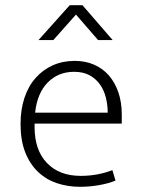

<svg xmlns="http://www.w3.org/2000/svg" viewBox="-20 -710 544 738"><path d="M448 -235H113V-221Q113 -133 160.5 -83.5Q208 -34 290 -34Q355 -34 412 -56L424 -16Q398 -5 361.5 1.5Q325 8 287 8Q240 8 198.5 -6Q157 -20 126 -49.5Q95 -79 77 -124.5Q59 -170 59 -234Q59 -289 74 -334Q89 -379 117 -410.5Q145 -442 183 -459Q221 -476 268 -476Q308 -476 341.5 -461.5Q375 -447 398.5 -420Q422 -393 435 -355Q448 -317 448 -271ZM394 -277Q394 -306 387 -334.5Q380 -363 364.5 -385Q349 -407 324.5 -420.5Q300 -434 265 -434Q204 -434 163.5 -393Q123 -352 115 -277ZM357 -556 272 -654 185 -556H128L248 -690H297L413 -556Z"/></svg>

Font: Mukta ExtraLight
Style: Regular
Weight: 275
Designer: Girish Dalvi and Yashodeep Gholap
Foundry: Ek Type
Version: Version 2.538;PS 1.002;hotconv 16.6.51;makeotf.lib2.5.65220;